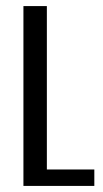

<svg xmlns="http://www.w3.org/2000/svg" viewBox="-20 -611 337 631"><path d="M57 0V-591H134V-54H290V0Z"/></svg>

Font: Alumni Sans Thin Medium
Style: Regular
Weight: 500
Version: Version 1.018